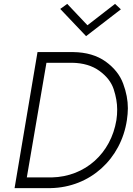

<svg xmlns="http://www.w3.org/2000/svg" viewBox="-20 -968 682 988"><path d="M430 -838 326 -948 290 -922 423 -782 602 -920 572 -948ZM173 -700 55 0H241C444 -4 603 -150 633 -350C636 -371 638 -392 638 -411C638 -452 630 -494 614 -537C598 -581 568 -619 524 -651C479 -683 424 -699 357 -700ZM118 -55 219 -645H351C408 -644 455 -630 492 -603C529 -576 553 -545 565 -509C577 -472 583 -438 583 -405C583 -387 582 -369 579 -350C551 -180 420 -59 246 -55Z"/></svg>

Font: Jost Light
Style: Italic
Weight: 300
Italic angle: -5°
Version: Version 3.710